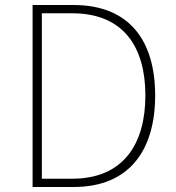

<svg xmlns="http://www.w3.org/2000/svg" viewBox="-20 -746 701 766"><path d="M110 0H274C498 0 599 -149 599 -365C599 -582 498 -726 273 -726H110ZM147 -33V-693H268C474 -693 560 -557 560 -365C560 -174 474 -33 268 -33Z"/></svg>

Font: Source Han Sans JP ExtraLight
Style: Regular
Weight: 250
Designer: Ryoko NISHIZUKA 西塚涼子 (kana, bopomofo & ideographs); Paul D. Hunt (Latin, Greek & Cyrillic); Sandoll Communications 산돌커뮤니
Foundry: Adobe
Version: Version 2.001;hotconv 1.0.107;makeotfexe 2.5.65593